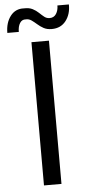

<svg xmlns="http://www.w3.org/2000/svg" viewBox="-60 -926 450 961"><g transform="rotate(-5 165.0 -446.0)"><path d="M121.1 0V-719.7H209V0ZM4.9 -776.4Q4.9 -827.6 30.3 -860.8Q55.7 -894 98.6 -891.6Q124.5 -892.6 141.6 -883.8Q158.7 -875 171.4 -862.8Q184.1 -850.6 195.8 -841.3Q207.5 -832 222.7 -832Q244.1 -832 255.4 -849.4Q266.6 -866.7 266.6 -891.6H324.2Q325.2 -842.8 299.6 -809.6Q273.9 -776.4 228.5 -776.4Q204.6 -776.4 187.7 -785.6Q170.9 -794.9 157.5 -806.9Q144 -818.8 131.1 -827.9Q118.2 -836.9 102.5 -835.9Q83.5 -837.4 73 -820.6Q62.5 -803.7 62.5 -776.4Z"/></g></svg>

Font: Reddit Sans
Style: Regular
Weight: 400
Designer: Stephen Hutchings
Foundry: Reddit
Version: Version 1.014